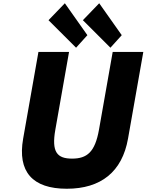

<svg xmlns="http://www.w3.org/2000/svg" viewBox="-20 -1144 900 1179"><path d="M727.6 -928 589.2 -1124 488.9 -1020 658.1 -851ZM516.6 -928 378.2 -1124 277.9 -1020 447.1 -851ZM860 -825H672L587.9 -348C563.5 -210 514.5 -170 422.5 -170C330.5 -170 295.5 -210 319.9 -348L404 -825H216L122.2 -293C86.2 -89 179.9 15 389.9 15C599.9 15 730.2 -89 766.2 -293Z"/></svg>

Font: Hussar Wysoki
Style: Obl
Weight: 700
Foundry: Cannot Into Space Fonts
Version: Version 0.92